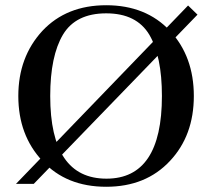

<svg xmlns="http://www.w3.org/2000/svg" viewBox="-20 -703 811 734"><path d="M109 0 735 -647 699 -682 41 0ZM386 11Q538 11 630 -88Q721 -185 721 -336Q721 -487 630 -585Q538 -683 386 -683Q234 -683 142 -585Q50 -485 50 -336Q50 -186 142 -88Q233 11 386 11ZM551 -570Q599 -488 599 -336Q599 -20 387 -20Q172 -20 172 -336Q172 -489 221 -571Q270 -652 386 -652Q502 -652 551 -570Z"/></svg>

Font: Rufina
Style: Regular
Weight: 400
Designer: Martin Sommaruga
Foundry: Martin Sommaruga
Version: Version